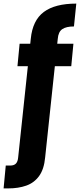

<svg xmlns="http://www.w3.org/2000/svg" viewBox="-78 -799 444 1067"><path d="M-58 248 -46 121H-21Q0 121 10.5 110Q21 99 23 75L93 -583Q103 -686 165.5 -732.5Q228 -779 346 -779L333 -652Q290 -652 268 -637Q246 -622 243 -583L173 75Q167 141 139.5 179Q112 217 68 232.5Q24 248 -32 248ZM19 -431 31 -556H330L318 -431Z"/></svg>

Font: DM Sans 28pt Black
Style: Regular
Weight: 900
Version: Version 4.004;gftools[0.9.30]